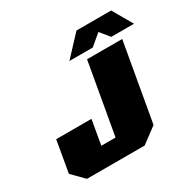

<svg xmlns="http://www.w3.org/2000/svg" viewBox="-200 -1160 1376 1367"><g transform="rotate(-30 488.0 -476.0)"><path d="M445 -789 597 -952H882L976 -789H789L727 -865L637 -789ZM134 0 40 -95 85 -354H375L340 -153H457L560 -737H849L736 -95L608 0Z"/></g></svg>

Font: Tomorrow ExtraBold
Style: Italic
Weight: 800
Italic angle: -10°
Designer: Tony de Marco, Monica Rizzolli
Foundry: Just in Type
Version: Version 2.002